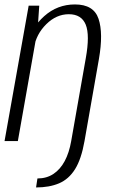

<svg xmlns="http://www.w3.org/2000/svg" viewBox="-34 -620 499 844"><path d="M124.5 204Q183 204 225.8 185.8Q268.5 167.5 296 123.5Q323.5 79.5 337.5 0H279Q270 51.5 250.5 88Q231 124.5 201 144.5Q171 164.5 130.5 164.5ZM-14 0H44.5L131.5 -492L138.5 -595H92ZM279 0H337.5L401 -361.5Q420.5 -474 399.2 -537.2Q378 -600.5 295.5 -600.5Q218 -600.5 160.2 -548.8Q102.5 -497 91 -434L115 -410Q125.5 -470.5 169.8 -514Q214 -557.5 268.5 -557.5Q324 -557.5 342.8 -511.8Q361.5 -466 343 -363.5Z"/></svg>

Font: Anybody SemiCondensed Light
Style: Italic
Weight: 300
Width: 4
Italic angle: -10°
Version: Version 1.113;gftools[0.9.25]